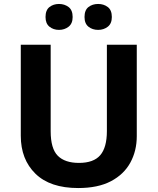

<svg xmlns="http://www.w3.org/2000/svg" viewBox="-20 -940 796 970"><path d="M671 -252Q671 -178 638.5 -118.5Q606 -59 540.5 -24.5Q475 10 375 10Q233 10 159 -62.5Q85 -135 85 -254V-714H236V-277Q236 -189 272 -153Q308 -117 379 -117Q453 -117 486.5 -156Q520 -195 520 -278V-714H671ZM210 -854Q210 -889 230 -904.5Q250 -920 278 -920Q306 -920 326.5 -904.5Q347 -889 347 -854Q347 -821 326.5 -805Q306 -789 278 -789Q250 -789 230 -805Q210 -821 210 -854ZM407 -854Q407 -889 427 -904.5Q447 -920 476 -920Q504 -920 524.5 -904.5Q545 -889 545 -854Q545 -821 524.5 -805Q504 -789 476 -789Q447 -789 427 -805Q407 -821 407 -854Z"/></svg>

Font: Noto Sans Gujarati UI
Style: Bold
Weight: 700
Designer: Jelle Bosma - Monotype Design Team, Universal Thirst
Foundry: Monotype Imaging Inc.
Version: Version 2.106; ttfautohint (v1.8.4.7-5d5b)